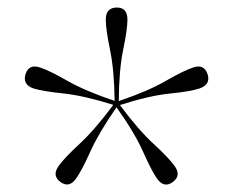

<svg xmlns="http://www.w3.org/2000/svg" viewBox="-20 -786 619 510"><path d="M182 -311.5Q163.5 -285.5 140 -303Q117.5 -320 136 -345.5Q151 -366.5 191.5 -404Q232 -441.5 281 -507.5Q203 -532 148.2 -537.8Q93.5 -543.5 69 -551Q39 -561.5 48 -589.5Q57 -617 87 -606.5Q111.5 -598.5 159.2 -571.2Q207 -544 284.5 -518Q283.5 -600 272.2 -654Q261 -708 261 -734Q261 -766 290.5 -766Q318.5 -766 318.5 -734Q318.5 -708 307.2 -654Q296 -600 295.5 -517.5Q372.5 -543.5 420.2 -571Q468 -598.5 492.5 -606.5Q522.5 -617 531.5 -588.5Q540 -561.5 510 -551Q486 -543 431.2 -537.5Q376.5 -532 298.5 -507Q347.5 -441 388 -403.8Q428.5 -366.5 443.5 -345.5Q462.5 -320 439 -302.5Q416 -285.5 397 -311.5Q382.5 -332.5 360 -383Q337.5 -433.5 289.5 -501Q242.5 -433.5 219.8 -383Q197 -332.5 182 -311.5Z"/></svg>

Font: Fraunces 144pt S050 Light
Style: Regular
Weight: 300
Version: Version 1.000; ttfautohint (v1.8.3)